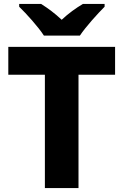

<svg xmlns="http://www.w3.org/2000/svg" viewBox="-20 -951 625 971"><path d="M202 -771H384C414 -816 474 -882 509 -917V-931H399C364 -910 327 -884 292 -851C257 -884 223 -909 188 -931H77V-917C114 -881 173 -816 202 -771ZM377 0V-573H562V-714H22V-573H207V0Z"/></svg>

Font: Noto Sans Telugu ExtraBold
Style: Regular
Weight: 800
Designer: Jelle Bosma - Monotype Design Team
Foundry: Monotype Imaging Inc.
Version: Version 2.005